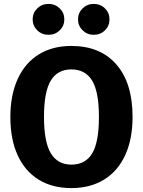

<svg xmlns="http://www.w3.org/2000/svg" viewBox="-20 -945 731 982"><path d="M658 -347Q658 -234 620.5 -152Q583 -70 512.5 -26.5Q442 17 345 17Q248 17 178 -26Q108 -69 70.5 -150.5Q33 -232 33 -347Q33 -459 70.5 -541Q108 -623 178 -666.5Q248 -710 345 -710Q493 -710 575.5 -615Q658 -520 658 -347ZM205 -347Q205 -219 240 -161Q275 -103 345 -103Q417 -103 451.5 -160.5Q486 -218 486 -347Q486 -476 451 -533Q416 -590 345 -590Q274 -590 239.5 -532.5Q205 -475 205 -347ZM309 -846Q309 -813 285.5 -790Q262 -767 228 -767Q194 -767 170.5 -790Q147 -813 147 -846Q147 -879 170.5 -902Q194 -925 228 -925Q262 -925 285.5 -902Q309 -879 309 -846ZM540 -846Q540 -813 517 -790Q494 -767 459 -767Q426 -767 402.5 -790Q379 -813 379 -846Q379 -879 402.5 -902Q426 -925 459 -925Q494 -925 517 -902Q540 -879 540 -846Z"/></svg>

Font: Statis Sans
Style: Bold
Weight: 700
Designer: bBox Type GmbH
Foundry: bBox Type GmbH
Version: Version 1.000